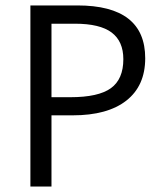

<svg xmlns="http://www.w3.org/2000/svg" viewBox="-20 -683 599 703"><path d="M511.7 -469.7Q511.7 -369.1 442.9 -314.9Q374 -260.7 246.1 -260.7H168.5V0H91.3V-663.1H263.2Q511.7 -663.1 511.7 -469.7ZM168.5 -327.1H237.8Q340.3 -327.1 386 -360.1Q431.6 -393.1 431.6 -466.3Q431.6 -531.7 388.7 -564Q345.7 -596.2 254.4 -596.2H168.5Z"/></svg>

Font: Bpm'online Open Sans
Style: Regular
Weight: 400
Foundry: Ascender Corporation
Version: Version 1.10